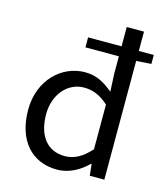

<svg xmlns="http://www.w3.org/2000/svg" viewBox="-109 -796 772 892"><g transform="rotate(15 277.5 -350.0)"><path d="M545 -619H473V-712H390V-619H229V-571H390V-486L394 -402C351 -437 314 -459 258 -459C147 -459 47 -366 47 -223C47 -75 126 12 248 12C306 12 357 -18 394 -55H397L403 0H473V-571L545 -576ZM390 -124C350 -79 311 -58 266 -58C181 -58 133 -122 133 -224C133 -320 194 -389 272 -389C312 -389 349 -376 390 -339Z"/></g></svg>

Font: Cambridge Sans
Style: Regular
Weight: 400
Version: Version 2.020;PS 002.020;hotconv 1.0.88;makeotf.lib2.5.64775